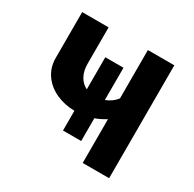

<svg xmlns="http://www.w3.org/2000/svg" viewBox="-146 -814 981 969"><g transform="rotate(30 345.0 -329.0)"><path d="M604 -658V0H450V-255Q414 -233 388 -225V-92H282V-207Q223 -208 174 -230.5Q125 -253 96 -294.5Q67 -336 67 -391V-658H221V-446Q221 -405 237 -375.5Q253 -346 282 -332V-519H388V-331Q427 -346 450 -376V-658Z"/></g></svg>

Font: Ysabeau Ultrabold
Style: Regular
Weight: 800
Designer: Christian Thalmann (Catharsis Fonts)
Version: Version 0.003